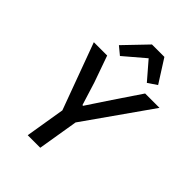

<svg xmlns="http://www.w3.org/2000/svg" viewBox="-265 -1067 1191 1191"><g transform="rotate(45 330.5 -471.5)"><path d="M203 0 246 -261 85 -698H202L264 -523L311 -372H317L417 -523L535 -698H661L357 -266L313 0ZM459 -943 555 -792 496 -752 396 -868 260 -752 208 -795 350 -943Z"/></g></svg>

Font: IBM Plex Mono Medium
Style: Italic
Weight: 500
Italic angle: -9°
Monospace: yes
Designer: Mike Abbink, Paul van der Laan, Pieter van Rosmalen
Foundry: Bold Monday
Version: Version 2.3